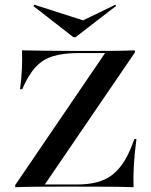

<svg xmlns="http://www.w3.org/2000/svg" viewBox="-20 -781 630 801"><path d="M43.5 0V-8.9L418.5 -559.7H307.3Q245.2 -559.7 202 -546.8Q158.9 -533.9 128.6 -501.2Q98.4 -468.5 72.6 -408.9H63.7Q69.4 -453.2 71.4 -494Q73.4 -534.7 71.8 -571Q113.7 -570.2 166.9 -569.4Q220.2 -568.5 296.8 -568.5H371.8Q411.3 -568.5 457.7 -569Q504 -569.4 542.7 -571V-562.1L166.9 -11.3H300.8Q348.4 -11.3 385.1 -21Q421.8 -30.6 449.6 -52.4Q477.4 -74.2 499.6 -110.5Q521.8 -146.8 540.3 -200.8H549.2Q541.9 -146 538.7 -96Q535.5 -46 537.1 0Q494.4 -1.6 439.1 -2Q383.9 -2.4 305.6 -2.4H221Q178.2 -2.4 131.5 -2Q84.7 -1.6 43.5 0ZM461.3 -761.3 464.5 -756.5 295.2 -625.8H286.3L119.4 -755.6L123.4 -761.3L346.8 -689.5L294.4 -680.6Z"/></svg>

Font: Playfair 144pt SemiExpanded SemiBold
Style: Regular
Weight: 600
Width: 6
Designer: Claus Eggers Sørensen
Foundry: Claus Eggers Sørensen
Version: Version 2.203